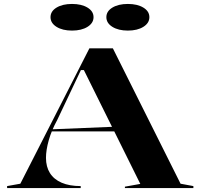

<svg xmlns="http://www.w3.org/2000/svg" viewBox="-20 -953 1016 973"><path d="M16 0V-10L83 -22L433 -708H552L895 -22L960 -10V0H613V-7L691 -21L405 -598H390L270 -345Q241 -292 227 -242Q213 -192 213 -153Q213 -108 233 -76Q253 -44 292.5 -27Q332 -10 389 -10V0ZM226 -287V-297L565 -311V-287ZM628 -933Q676 -933 706.5 -914.5Q737 -896 737 -866Q737 -836 706.5 -817Q676 -798 628 -798Q580 -798 549.5 -817Q519 -836 519 -866Q519 -896 549.5 -914.5Q580 -933 628 -933ZM345 -933Q393 -933 423.5 -914.5Q454 -896 454 -866Q454 -836 423.5 -817Q393 -798 345 -798Q297 -798 266.5 -817Q236 -836 236 -866Q236 -896 266.5 -914.5Q297 -933 345 -933Z"/></svg>

Font: Kalnia SemiExpanded Medium
Style: Regular
Weight: 500
Width: 6
Designer: Frida Medrano
Foundry: Frida Medrano
Version: Version 1.105